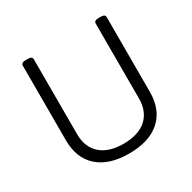

<svg xmlns="http://www.w3.org/2000/svg" viewBox="-157 -860 1025 1024"><g transform="rotate(-30 356.0 -348.0)"><path d="M356 6Q233 6 165.5 -54Q98 -114 98 -224V-684Q98 -693 105 -697.5Q112 -702 128 -702H136Q153 -702 159.5 -697.5Q166 -693 166 -684V-223Q166 -142 216 -98Q266 -54 356 -54Q447 -54 497 -98Q547 -142 547 -223V-684Q547 -693 554 -697.5Q561 -702 577 -702H585Q602 -702 608.5 -697.5Q615 -693 615 -684V-224Q615 -114 547.5 -54Q480 6 356 6Z"/></g></svg>

Font: Asap Light
Style: Regular
Weight: 300
Designer: Pablo Cosgaya
Foundry: Omnibus-Type
Version: Version 3.001